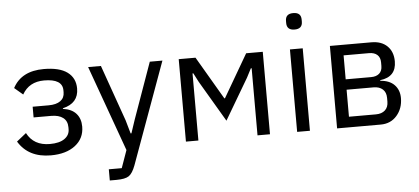

<svg xmlns="http://www.w3.org/2000/svg" viewBox="-58 -869 2612 1197"><g transform="rotate(-5 1248.0 -270.0)"><path d="M231 12Q91 12 28 -92L88 -140Q130 -59 231 -59Q291 -59 323 -81.5Q355 -104 355 -141V-153Q355 -192 328.5 -212.5Q302 -233 254 -233H144V-300H244Q292 -300 318 -319Q344 -338 344 -373V-385Q344 -457 229 -457Q135 -457 92 -381L39 -426Q93 -528 233 -528Q331 -528 380.5 -491.5Q430 -455 430 -389Q430 -297 331 -274V-270Q385 -263 413 -231.5Q441 -200 441 -150Q441 -76 384 -32Q327 12 231 12Z M771 -165 896 -516H975L744 120Q726 168 703 184Q680 200 624 200H583V130H664L703 20L510 -516H590L714 -165L738 -81H743Z M1077 0V-516H1182L1339 -248H1343L1499 -516H1603V0H1525V-420H1520L1491 -364L1340 -108L1189 -364L1160 -420H1155V0Z M1764 -682V-695Q1764 -740 1813 -740Q1862 -740 1862 -695V-682Q1862 -637 1813 -637Q1764 -637 1764 -682ZM1773 0V-516H1853V0Z M2023 0V-516H2283Q2346 -516 2382 -480.5Q2418 -445 2418 -385Q2418 -288 2317 -276V-272Q2375 -268 2405.5 -236Q2436 -204 2436 -154Q2436 -89 2397.5 -44.5Q2359 0 2296 0ZM2103 -66H2272Q2308 -66 2329 -85Q2350 -104 2350 -139V-162Q2350 -197 2329 -216Q2308 -235 2272 -235H2103ZM2103 -300H2262Q2295 -300 2313.5 -316.5Q2332 -333 2332 -364V-386Q2332 -417 2313.5 -433.5Q2295 -450 2262 -450H2103Z"/></g></svg>

Font: Aneliza
Style: Regular
Weight: 400
Designer: Mike Abbink, Paul van der Laan, Pieter van Rosmalen
Foundry: Bold Monday
Version: Version 3.0